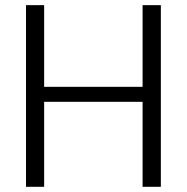

<svg xmlns="http://www.w3.org/2000/svg" viewBox="-20 -719 719 739"><path d="M80.1 0V-699.2H149.9V-384.8H528.8V-699.2H599.1V0H528.8V-327.1H149.9V0Z"/></svg>

Font: Poppins Light
Style: Regular
Weight: 300
Designer: Ninad Kale (Devanagari), Jonny Pinhorn (Latin)
Foundry: Indian Type Foundry
Version: 4.004